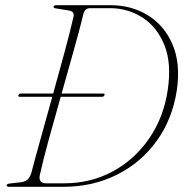

<svg xmlns="http://www.w3.org/2000/svg" viewBox="-20 -720 712 740"><path d="M5.5 -6Q5.5 -11.5 20 -13L59.5 -17.5Q75 -19 84.8 -26.8Q94.5 -34.5 100.5 -52.5Q115 -108.5 136.8 -186.2Q158.5 -264 181.5 -347H56Q49 -347 51 -353Q53 -359.5 60.5 -359.5H185Q207 -439 227.8 -515.2Q248.5 -591.5 262 -650Q266 -664.5 261.8 -671.2Q257.5 -678 242.5 -680L202.5 -686.5Q192.5 -687.5 189.5 -689.2Q186.5 -691 186.5 -694.5Q186.5 -700 198.5 -700H406Q487 -700 550.5 -660.8Q614 -621.5 645.2 -548Q676.5 -474.5 661.5 -372Q644.5 -261 584.2 -177.2Q524 -93.5 431 -46.8Q338 0 224 0H14.5Q5.5 0 5.5 -6ZM227 -13.5Q330 -13.5 414.8 -59.5Q499.5 -105.5 555.2 -186.8Q611 -268 626.5 -373.5Q642 -476.5 613.5 -546.5Q585 -616.5 528.8 -652.5Q472.5 -688.5 404 -688.5H328Q308 -688.5 302 -668.5Q287.5 -608.5 264.5 -526.8Q241.5 -445 217.5 -359.5H377.5Q385 -359.5 382.5 -353Q380.5 -347 373 -347H214Q189.5 -261.5 167.8 -181.8Q146 -102 133.5 -45.5Q127 -13.5 158 -13.5Z"/></svg>

Font: Fraunces 72pt Thin
Style: Italic
Weight: 100
Italic angle: -16°
Version: Version 1.000;[b76b70a41]